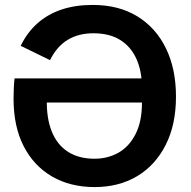

<svg xmlns="http://www.w3.org/2000/svg" viewBox="-20 -742 775 779"><path d="M364 17Q265 17 191 -26Q117 -69 76 -149Q35 -229 35 -341Q35 -360 36 -384Q37 -408 39 -424H618V-326H123L170 -342Q168 -263 190 -208.5Q212 -154 256 -126Q300 -98 363 -98Q418 -98 461.5 -123Q505 -148 530.5 -199Q556 -250 556 -325V-386Q556 -453 533.5 -503Q511 -553 467.5 -580Q424 -607 359 -607Q298 -607 254 -580Q210 -553 183 -498L64 -556Q90 -610 131.5 -647Q173 -684 229 -703Q285 -722 356 -722Q462 -722 537.5 -675.5Q613 -629 653.5 -545.5Q694 -462 694 -350Q694 -236 652 -153.5Q610 -71 536 -27Q462 17 364 17Z"/></svg>

Font: TikTok Sans 24pt SemiBold
Style: Regular
Weight: 600
Version: Version 4.000